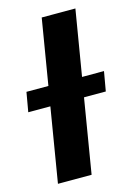

<svg xmlns="http://www.w3.org/2000/svg" viewBox="-139 -787 595 847"><g transform="rotate(-15 158.0 -363.5)"><path d="M292.3 -727.3H138.5L88.8 -427.9H-11.4L-27 -338.8H73.9L17.8 0H171.5L227.6 -338.8H327.1L342.7 -427.9H242.5Z"/></g></svg>

Font: Magic Ui Pro
Style: Bold Italic
Weight: 700
Italic angle: -9.39999°
Designer: Stefan Endress, Andreas Faust
Version: Version 1.000;FEAKit 1.0